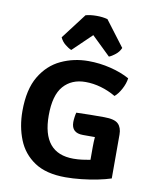

<svg xmlns="http://www.w3.org/2000/svg" viewBox="-88 -851 750 932"><g transform="rotate(10 287.0 -385.0)"><path d="M296.5 -304.5Q331.5 -306 365.2 -306.2Q399 -306.5 434 -306.5Q485 -306.5 503.2 -288.5Q521.5 -270.5 521.5 -236.5V-20Q494.5 -11 456.5 -3.2Q418.5 4.5 377 9Q335.5 13.5 299 13.5Q203 13.5 145.8 -24.8Q88.5 -63 63 -127Q37.5 -191 37.5 -267.5Q37.5 -374 76 -438.5Q114.5 -503 177 -532.2Q239.5 -561.5 311.5 -561.5Q367.5 -561.5 421.2 -548.2Q475 -535 515.5 -512.5Q512 -486 497.2 -458.5Q482.5 -431 465 -416.5Q430 -437 391.8 -448Q353.5 -459 315 -459Q247 -459 207 -413.5Q167 -368 167 -268.5Q167 -82 321 -82Q343.5 -82 364.5 -84.8Q385.5 -87.5 404 -91V-153.5Q404 -179 406 -203.5Q390.5 -203.5 375.5 -203.5Q360.5 -203.5 347 -203.5Q290 -203.5 290 -257Q290 -267.5 292 -282Q294 -296.5 296.5 -304.5ZM366.5 -778 461.5 -652.5Q453.5 -633 436 -619Q418.5 -605 405 -600L312.5 -689.5L219.5 -600Q206 -605 188.8 -619Q171.5 -633 163 -652.5L258.5 -778Q282.5 -784.5 312.5 -784.5Q342.5 -784.5 366.5 -778Z"/></g></svg>

Font: Signika Negative SC SemiBold
Style: Regular
Weight: 600
Designer: Anna Giedryś
Foundry: Anna Giedryś
Version: Version 2.000; ttfautohint (v1.8.3) -l 8 -r 50 -G 200 -x 9 -